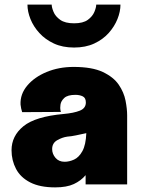

<svg xmlns="http://www.w3.org/2000/svg" viewBox="-20 -799 621 832"><path d="M219 13Q153 13 111 -8.5Q69 -30 49.5 -67Q30 -104 30 -148Q30 -210 81.5 -252Q133 -294 255 -305Q300 -309 326 -319.5Q352 -330 352 -355Q352 -375 338.5 -381.5Q325 -388 307 -388Q273 -388 258.5 -374.5Q244 -361 242 -345Q240 -329 242 -321Q244 -314 244 -314L76 -313Q71 -328 69 -346Q67 -391 98 -428Q129 -465 182 -487Q235 -509 299 -509Q379 -509 425.5 -487Q472 -465 494.5 -432Q517 -399 524 -363Q531 -327 531 -299V0H351V-40Q331 -16 300 -1.5Q269 13 219 13ZM260 -98Q280 -98 301 -107.5Q322 -117 337 -144Q352 -171 354 -222Q331 -217 309.5 -212.5Q288 -208 272 -207Q250 -204 228 -191.5Q206 -179 206 -153Q206 -132 220.5 -115Q235 -98 260 -98ZM502 -779Q502 -749 489 -716.5Q476 -684 451 -656Q426 -628 388.5 -610.5Q351 -593 301 -593Q251 -593 213.5 -610.5Q176 -628 150.5 -656Q125 -684 112 -716.5Q99 -749 99 -779H204Q204 -767 212 -747.5Q220 -728 241 -713Q262 -698 301 -698Q340 -698 360.5 -713Q381 -728 389 -747.5Q397 -767 397 -779Z"/></svg>

Font: Panamera Black
Style: Regular
Weight: 900
Designer: Bastien Sozeau
Foundry: NBR — Bastien Sozeau
Version: Version 3.002; ttfautohint (v1.8.4.7-5d5b);gftools[0.9.33]